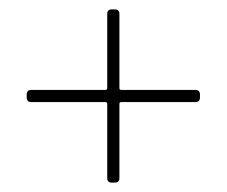

<svg xmlns="http://www.w3.org/2000/svg" viewBox="-20 -528 484 410"><path d="M407 -326V-320Q407 -310 397 -310H239Q235 -310 235 -306V-148Q235 -138 225 -138H219Q209 -138 209 -148V-306Q209 -310 205 -310H47Q37 -310 37 -320V-326Q37 -336 47 -336H205Q209 -336 209 -340V-498Q209 -508 219 -508H225Q235 -508 235 -498V-340Q235 -336 239 -336H397Q407 -336 407 -326Z"/></svg>

Font: Barlow Condensed Thin
Style: Regular
Weight: 250
Width: 3
Designer: Jeremy Tribby
Foundry: Tribby Type
Version: Version 1.408